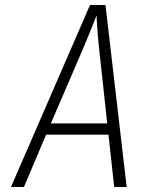

<svg xmlns="http://www.w3.org/2000/svg" viewBox="-20 -750 640 770"><path d="M24 0 341 -730H403L488 0H438L415 -210H165L76 0ZM184 -255H410L378 -550Q372 -604 370 -640.5Q368 -677 367 -688Q363 -677 348.5 -640.5Q334 -604 311 -550Z"/></svg>

Font: NKDuy Mono Thin
Style: Italic
Weight: 100
Italic angle: -9°
Monospace: yes
Designer: NKDuy
Foundry: NKDuy
Version: Version 2.251; ttfautohint (v1.8.4.7-5d5b)